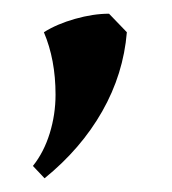

<svg xmlns="http://www.w3.org/2000/svg" viewBox="-20 -141 251 280"><path d="M28 101Q44 81 52.5 53.5Q61 26 61 -3Q61 -54 44 -94Q63 -106 89.5 -113.5Q116 -121 139 -121L165 -94Q160 -33 129 21.5Q98 76 45 119Z"/></svg>

Font: Mirza Medium
Style: Regular
Weight: 500
Designer: Arabic design by Kourosh Beigpour, Latin design by Eduardo Tunni, engineering by Lasse Fister
Version: Version 1.0010g